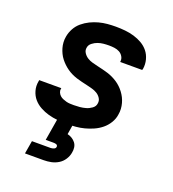

<svg xmlns="http://www.w3.org/2000/svg" viewBox="-137 -643 874 969"><g transform="rotate(20 300.0 -159.0)"><path d="M255 8Q229 8 203.5 5.5Q178 3 154.5 -3.5Q131 -10 109 -22Q87 -34 71.5 -52Q56 -70 49 -94.5Q42 -119 47 -145Q47 -146 47.5 -148Q48 -150 48 -152H167Q167 -151 166.5 -150.5Q166 -150 166 -149Q164 -139 168 -129.5Q172 -120 179 -113.5Q186 -107 195.5 -103Q205 -99 214.5 -96.5Q224 -94 234.5 -93.5Q245 -93 255 -93Q271 -93 287 -94.5Q303 -96 319 -100.5Q335 -105 349.5 -115.5Q364 -126 366 -142Q369 -158 360.5 -171Q352 -184 339.5 -191.5Q327 -199 312.5 -203Q298 -207 283 -210.5Q268 -214 253 -217.5Q238 -221 224 -225.5Q210 -230 196.5 -236.5Q183 -243 171 -251.5Q159 -260 148.5 -270Q138 -280 129 -291.5Q120 -303 113.5 -316.5Q107 -330 103 -344Q99 -358 98 -373.5Q97 -389 100 -405Q104 -428 115.5 -449Q127 -470 145.5 -485.5Q164 -501 185.5 -511.5Q207 -522 229.5 -528Q252 -534 274.5 -536Q297 -538 320 -538Q345 -538 370 -535.5Q395 -533 418.5 -526Q442 -519 462.5 -507Q483 -495 497.5 -477Q512 -459 518.5 -434.5Q525 -410 521 -385Q520 -384 520 -382Q520 -380 519 -378H401Q401 -379 401 -379.5Q401 -380 401 -381Q403 -395 395.5 -407.5Q388 -420 376 -426.5Q364 -433 349.5 -435Q335 -437 320 -437Q305 -437 290 -435.5Q275 -434 260.5 -429Q246 -424 232.5 -413.5Q219 -403 217 -388Q214 -373 222.5 -360Q231 -347 243.5 -339Q256 -331 270.5 -327Q285 -323 300 -319.5Q315 -316 329.5 -312.5Q344 -309 358.5 -304.5Q373 -300 386.5 -293.5Q400 -287 412 -279Q424 -271 434.5 -261Q445 -251 454 -239Q463 -227 469.5 -214Q476 -201 480 -186.5Q484 -172 485 -156.5Q486 -141 483 -125Q480 -102 467 -80.5Q454 -59 435 -43.5Q416 -28 393.5 -18Q371 -8 348 -2Q325 4 301.5 6Q278 8 255 8ZM107 220 119 150H219Q227 150 236 146.5Q245 143 246 135Q246 135 246 135Q246 135 246 135Q247 131 245 127.5Q243 124 239.5 122.5Q236 121 232 120.5Q228 120 224 120H182L202 0H285L276 55Q289 58 300.5 65Q312 72 320 82.5Q328 93 330 107Q332 121 329 135Q326 154 314.5 172Q303 190 285 201Q267 212 247 216Q227 220 207 220Z"/></g></svg>

Font: Iosevka Curly Extended Oblique
Style: Bold
Weight: 700
Width: 7
Italic angle: -9°
Monospace: yes
Designer: Belleve Invis
Foundry: Belleve Invis
Version: Version 11.1.0; ttfautohint (v1.8.3)